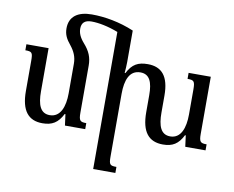

<svg xmlns="http://www.w3.org/2000/svg" viewBox="-101 -899 1566 1287"><g transform="rotate(10 681.5 -255.5)"><path d="M271 -644C271 -601 287 -572 316 -537C344 -502 361 -466 361 -419V-217C361 -127 334 -51 261 -51C197 -51 176 -107 176 -199V-492H25V-451C71 -451 76 -444 76 -387V-183C76 -48 127 11 222 11C288 11 327 -13 359 -76H364L374 0H512V-41C470 -41 461 -48 461 -104V-423C461 -479 444 -520 403 -566C374 -599 362 -628 362 -658C362 -696 382 -718 429 -718C478 -718 544 -705 611 -679V254H762V213C717 213 711 206 711 151V-275C711 -370 737 -439 811 -439C874 -439 895 -387 895 -299V-183C895 -48 946 11 1042 11C1108 11 1146 -13 1178 -76H1183L1193 0H1331V-41C1289 -41 1280 -48 1280 -104V-492H1129V-451C1173 -451 1180 -444 1180 -386V-217C1180 -127 1154 -51 1081 -51C1017 -51 996 -107 996 -199V-314C996 -444 946 -502 850 -502C785 -502 745 -482 712 -417H707C709 -442 711 -467 711 -492V-706C614 -747 512 -765 423 -765C327 -765 271 -724 271 -644Z"/></g></svg>

Font: Noto Serif Armenian SemiCondensed Medium
Style: Regular
Weight: 500
Width: 4
Designer: Monotype Design Team
Foundry: Monotype Imaging Inc.
Version: Version 2.008